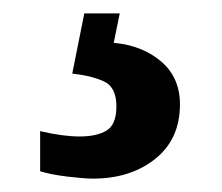

<svg xmlns="http://www.w3.org/2000/svg" viewBox="-20 -29 332 287"><path d="M119 238Q106 238 81 235Q56 232 40 227V167Q74 175 99 175Q125 175 139.5 166Q154 157 154 130Q154 101 135 92.5Q116 84 88 81L106 -9H159L150 35Q193 39 221 63Q249 87 249 127Q249 179 212 208.5Q175 238 119 238Z"/></svg>

Font: Noto Serif Georgian Condensed ExtraBold
Style: Regular
Weight: 800
Width: 3
Designer: Monotype Design Team, Akaki Razmadze
Foundry: Google LLC
Version: Version 2.003; ttfautohint (v1.8.4.7-5d5b)